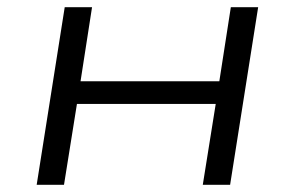

<svg xmlns="http://www.w3.org/2000/svg" viewBox="-20 -514 820 534"><path d="M82 0 160 -494H236L204 -288H590L622 -494H698L620 0H544L580 -225H194L158 0Z"/></svg>

Font: Nunito Sans 7pt Expanded Light
Style: Italic
Weight: 300
Width: 7
Italic angle: -9°
Designer: Vernon Adams
Foundry: Vernon Adams
Version: Version 3.101;gftools[0.9.27]